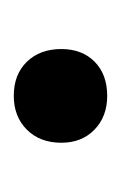

<svg xmlns="http://www.w3.org/2000/svg" viewBox="31 -481 174 276"><g transform="rotate(-90 118.0 -343.0)"><path d="M50.8 -341.8Q50.8 -372.6 69.6 -391.4Q88.4 -410.2 118.2 -410.2Q148.9 -410.2 167.2 -391.4Q185.5 -372.6 185.5 -341.8Q185.5 -312 167.2 -293.9Q148.9 -275.9 118.2 -275.9Q88.4 -275.9 69.6 -294.2Q50.8 -312.5 50.8 -341.8Z"/></g></svg>

Font: VidalokaRegular
Style: Regular
Weight: 400
Designer: Cyreal (www.cyreal.org)
Foundry: Cyreal (www.cyreal.org)
Version: Version 1.000